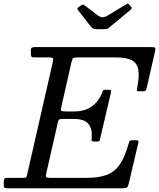

<svg xmlns="http://www.w3.org/2000/svg" viewBox="-60 -1000 845 1020"><path d="M421 -860.5 356.5 -943.5Q351.5 -950 351 -953.8Q350.5 -957.5 358.5 -963L369 -970Q378.5 -976.5 382 -975.5Q385.5 -974.5 393 -969L460 -918Q473 -908.5 484.5 -908.2Q496 -908 513 -918L608.5 -976Q617.5 -981.5 621 -980Q624.5 -978.5 629.5 -971.5L633.5 -967.5Q639 -961 639.5 -957Q640 -953 631.5 -946L524 -857Q517.5 -851.5 513 -848.2Q508.5 -845 496.5 -845H456.5Q441 -845 433.8 -849.2Q426.5 -853.5 421 -860.5ZM246.5 -346 185.5 -78Q182 -62.5 186 -58.8Q190 -55 210 -55H398Q464 -55 506.5 -70.8Q549 -86.5 576.2 -126Q603.5 -165.5 623 -236Q626 -246.5 628.2 -250.8Q630.5 -255 645 -255H660Q671.5 -255 674.2 -252.8Q677 -250.5 675 -242L623.5 -23Q620 -8.5 614.8 -4.2Q609.5 0 591 0H-22Q-31 0 -35.5 -2.5Q-40 -5 -40 -15V-32Q-40 -46.5 -37 -50.8Q-34 -55 -20 -55H59Q76.5 -55 79.2 -58.5Q82 -62 85 -76L221 -672.5Q224.5 -688 219.8 -691.5Q215 -695 196 -695H124Q110 -695 107 -699.5Q104 -704 104 -718V-734Q104 -745 111.2 -747.5Q118.5 -750 128 -750H736Q758 -750 762.8 -746.8Q767.5 -743.5 763.5 -726L720 -536Q716.5 -522 713.5 -518.5Q710.5 -515 693 -515H678.5Q666 -515 667 -521.8Q668 -528.5 669.5 -537Q681 -597 674.2 -631.5Q667.5 -666 639 -680.5Q610.5 -695 555 -695H355Q330.5 -695 326.8 -689.5Q323 -684 318.5 -665L265.5 -431Q262 -416 265.2 -412Q268.5 -408 288 -408H333Q391 -408 426.8 -433.8Q462.5 -459.5 480 -501Q483.5 -509.5 485.5 -516.2Q487.5 -523 499.5 -523H515Q528.5 -523 529.8 -519Q531 -515 528.5 -504L472.5 -266Q470.5 -256.5 469 -252.2Q467.5 -248 455 -248H439Q426.5 -248 426.5 -256Q426.5 -264 427 -273Q431 -314 410.5 -341Q390 -368 333 -368H275Q256.5 -368 253.2 -364.5Q250 -361 246.5 -346Z"/></svg>

Font: Besley*
Style: Italic
Weight: 400
Italic angle: -13°
Designer: Owen Earl
Foundry: indestructible type*
Version: Version 2.000; ttfautohint (v1.8.3)